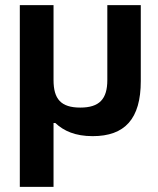

<svg xmlns="http://www.w3.org/2000/svg" viewBox="-20 -520 614 746"><path d="M57 206H188V-42H195C228 -11 273 9 340 9C465 9 527 -58 527 -205V-500H397V-209C397 -135 366 -102 292 -102C217 -102 188 -135 188 -209V-500H57Z"/></svg>

Font: LT Wave Alt Bold
Style: Regular
Weight: 700
Designer: Daniel Lyons
Version: Version 2.5 (Glyphs App)